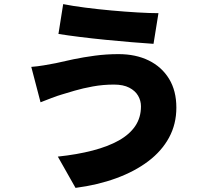

<svg xmlns="http://www.w3.org/2000/svg" viewBox="-20 -841 1040 933"><path d="M665 -324Q665 -352 651 -376Q637 -400 608 -415Q579 -430 534 -430Q481 -430 431.5 -421Q382 -412 343 -400.5Q304 -389 281 -382Q260 -376 230 -364.5Q200 -353 177 -344L132 -516Q160 -518 193 -523.5Q226 -529 251 -534Q289 -543 337 -553Q385 -563 441 -570.5Q497 -578 556 -578Q640 -578 703 -547Q766 -516 801.5 -458Q837 -400 837 -318Q837 -238 801.5 -172.5Q766 -107 700.5 -57.5Q635 -8 545 25Q455 58 347 72L261 -80Q355 -90 430 -109.5Q505 -129 557.5 -158.5Q610 -188 637.5 -229Q665 -270 665 -324ZM287 -821Q332 -812 394 -804Q456 -796 522.5 -790Q589 -784 649 -780.5Q709 -777 750 -777L726 -628Q681 -631 620 -636Q559 -641 493.5 -647.5Q428 -654 368 -661.5Q308 -669 264 -676Z"/></svg>

Font: Noto Sans SC Thin Black
Style: Regular
Weight: 900
Version: Version 2.004-H2;hotconv 1.0.118;makeotfexe 2.5.65603